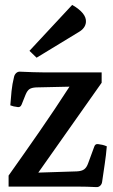

<svg xmlns="http://www.w3.org/2000/svg" viewBox="-20 -840 460 782"><path d="M15 -80V-125Q79 -215 142 -306Q205 -397 263 -487L127 -484Q109 -483 100 -477Q91 -471 84 -454L68 -414Q63 -402 52 -404Q34 -406 22 -411Q24 -440 27 -469Q30 -498 37 -526Q39 -536 46 -542.5Q53 -549 63 -548Q86 -547 115 -546Q144 -545 166 -545H394V-503L136 -137L293 -142Q313 -143 323 -150.5Q333 -158 339 -175L364 -243Q368 -255 380 -253Q389 -252 397.5 -250Q406 -248 415 -244Q412 -208 406.5 -171.5Q401 -135 396 -100Q395 -90 388 -83.5Q381 -77 371 -78Q334 -80 298 -80Q262 -80 225 -80ZM300 -709 129 -605 100 -633 274 -820Q333 -786 330 -750Q328 -725 300 -709Z"/></svg>

Font: Gowun Batang
Style: Bold
Weight: 700
Designer: Yanghee Ryu
Foundry: Yanghee Ryu
Version: Version 2.000